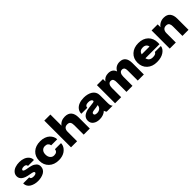

<svg xmlns="http://www.w3.org/2000/svg" viewBox="386 -2372 3973 3973"><g transform="rotate(-45 2372.5 -385.0)"><path d="M282.2 12.7Q233.9 12.7 189.5 1.5Q145 -9.8 108.6 -31.2Q72.3 -52.7 50.5 -87.4Q28.8 -122.1 28.8 -165.5V-172.4H206.1V-166.5Q206.1 -119.6 287.1 -119.6Q316.4 -119.6 340.1 -129.4Q363.8 -139.2 363.8 -158.2Q363.8 -178.7 340.6 -187.7Q317.4 -196.8 251.5 -207.5Q36.1 -242.2 36.1 -370.6Q36.1 -424.8 70.6 -464.4Q105 -503.9 160.2 -522.7Q215.3 -541.5 284.2 -541.5Q348.6 -541.5 404.1 -520.3Q459.5 -499 494.1 -457.8Q528.8 -416.5 528.8 -363.3V-357.4H354V-362.8Q354 -386.2 332.8 -398.7Q311.5 -411.1 283.2 -411.1Q266.6 -411.1 251.2 -408.2Q235.8 -405.3 223.1 -396.2Q210.4 -387.2 210.4 -374Q210.4 -356 237.5 -345.5Q264.6 -335 318.8 -326.7Q343.8 -322.8 364 -318.1Q384.3 -313.5 411.6 -305.2Q439 -296.9 459.2 -284.9Q479.5 -272.9 498 -256.3Q516.6 -239.7 526.6 -215.8Q536.6 -191.9 536.6 -163.1Q536.6 -117.2 514.4 -82Q492.2 -46.9 454.8 -26.9Q417.5 -6.8 373.8 2.9Q330.1 12.7 282.2 12.7Z M894 12.7Q757.8 12.7 676.3 -65.2Q594.7 -143.1 594.7 -267.6Q594.7 -391.6 675.8 -466.6Q756.8 -541.5 894 -541.5Q959.5 -541.5 1013.7 -521.7Q1067.9 -502 1101.3 -470.2Q1134.8 -438.5 1153.1 -400.6Q1171.4 -362.8 1171.4 -324.2V-319.3H995.1Q995.1 -324.7 993.7 -330.6Q986.8 -360.4 962.4 -380.9Q938 -401.4 892.6 -401.4Q839.8 -401.4 807.9 -366Q775.9 -330.6 775.9 -267.6Q775.9 -204.1 808.3 -165.8Q840.8 -127.4 892.6 -127.4Q941.4 -127.4 966.1 -149.4Q990.7 -171.4 994.6 -208H1171.4Q1171.4 -177.2 1160.4 -146.2Q1149.4 -115.2 1126.2 -86.7Q1103 -58.1 1070.8 -35.9Q1038.6 -13.7 992.7 -0.5Q946.8 12.7 894 12.7Z M1256.3 0V-781.7H1434.1V-455.6Q1463.4 -497.1 1509.8 -519.3Q1556.2 -541.5 1614.3 -541.5Q1710.4 -541.5 1758.1 -485.6Q1805.7 -429.7 1805.7 -325.2V0H1627.4V-273.4Q1627.4 -333.5 1607.7 -362.8Q1587.9 -392.1 1536.6 -392.1Q1485.4 -392.1 1459.7 -361.6Q1434.1 -331.1 1434.1 -275.9V0Z M2089.4 11.7Q2000.5 11.7 1945.3 -30Q1890.1 -71.8 1890.1 -145Q1890.1 -178.7 1902.6 -206.1Q1915 -233.4 1936.3 -252.2Q1957.5 -271 1987.1 -284.7Q2016.6 -298.3 2048.6 -305.9Q2080.6 -313.5 2117.2 -316.9Q2206.5 -325.7 2234.6 -332Q2262.7 -338.4 2262.7 -353V-354Q2262.7 -378.4 2237.1 -393.3Q2211.4 -408.2 2168 -408.2Q2073.7 -408.2 2073.7 -340.3H1897.9Q1897.9 -403.8 1934.3 -450.2Q1970.7 -496.6 2031.5 -519Q2092.3 -541.5 2169.4 -541.5Q2224.1 -541.5 2272.5 -529.3Q2320.8 -517.1 2358.9 -493.2Q2397 -469.2 2419.2 -430.4Q2441.4 -391.6 2441.4 -342.3V-124.5Q2441.4 -68.8 2447.8 -47.4Q2457 -16.6 2475.1 0H2300.3Q2284.2 -16.1 2275.4 -42Q2272.5 -50.8 2271.5 -55.2Q2240.7 -23.4 2192.6 -5.9Q2144.5 11.7 2089.4 11.7ZM2140.6 -118.2Q2189 -118.2 2224.4 -145Q2259.8 -171.9 2264.6 -227.5Q2210.9 -214.8 2153.3 -209.5Q2108.4 -205.1 2088.6 -194.6Q2068.8 -184.1 2068.8 -162.1Q2068.8 -118.2 2140.6 -118.2Z M2545.4 0V-530.8H2723.1V-459.5Q2778.3 -541.5 2884.3 -541.5Q3006.3 -541.5 3041 -435.5Q3065.4 -485.8 3110.4 -513.7Q3155.3 -541.5 3215.8 -541.5Q3387.7 -541.5 3387.7 -331.5V0H3209.5V-282.7Q3209.5 -302.7 3208.3 -317.4Q3207 -332 3202.6 -346.9Q3198.2 -361.8 3190.7 -371.1Q3183.1 -380.4 3169.9 -386.2Q3156.7 -392.1 3138.2 -392.1Q3096.7 -392.1 3075.9 -357.9Q3055.2 -323.7 3055.2 -269.5V0H2878.4V-282.2Q2878.4 -306.2 2876.2 -323Q2874 -339.8 2867.2 -356.9Q2860.4 -374 2845.2 -383.1Q2830.1 -392.1 2807.1 -392.1Q2765.6 -392.1 2744.4 -357.7Q2723.1 -323.2 2723.1 -268.1V0Z M4053.7 -168Q4046.4 -94.2 3968.5 -40.8Q3890.6 12.7 3764.6 12.7Q3629.4 12.7 3547.9 -64.2Q3466.3 -141.1 3466.3 -264.6Q3466.3 -389.2 3548.8 -465.3Q3631.3 -541.5 3764.6 -541.5Q3901.4 -541.5 3981.2 -464.1Q4061 -386.7 4061 -256.3Q4061 -230 4059.1 -214.4H3647.9Q3669.4 -118.7 3772 -118.7Q3822.8 -118.7 3848.9 -133.5Q3875 -148.4 3877.4 -168ZM3767.1 -412.6Q3674.3 -412.6 3649.9 -326.2H3879.9Q3876 -361.8 3847.7 -387.2Q3819.3 -412.6 3767.1 -412.6Z M4145.5 0V-530.8H4323.2V-448.7Q4354 -492.7 4401.9 -517.1Q4449.7 -541.5 4507.3 -541.5Q4603 -541.5 4648.9 -484.9Q4694.8 -428.2 4694.8 -329.1V0H4516.6V-276.9Q4516.6 -301.8 4513.2 -320.6Q4509.8 -339.4 4500.5 -356.7Q4491.2 -374 4472.4 -383.1Q4453.6 -392.1 4425.8 -392.1Q4376 -392.1 4349.6 -360.1Q4323.2 -328.1 4323.2 -272V0Z"/></g></svg>

Font: Epilogue ExtraBold
Style: Regular
Weight: 800
Designer: Tyler Finck
Foundry: Etcetera Type Co
Version: Version 2.112